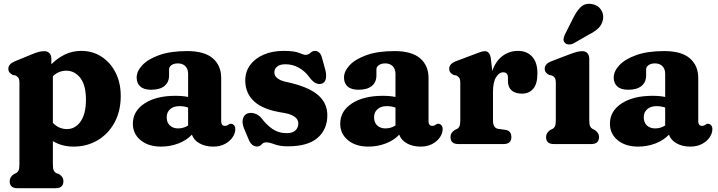

<svg xmlns="http://www.w3.org/2000/svg" viewBox="-20 -760 3786 1013"><path d="M251 -450V-421Q284.5 -454.5 323.8 -473Q363 -491.5 409 -491.5Q468.5 -491.5 515.5 -461Q562.5 -430.5 589.8 -377Q617 -323.5 617 -253.5Q617 -173 584 -113Q551 -53 494.8 -19.8Q438.5 13.5 368 13.5Q306.5 13.5 259 -15.5V107Q259 130 263.5 139.2Q268 148.5 276 153L290.5 158Q314.5 172.5 314.5 196Q314.5 233 273.5 233H72Q31 233 31 196Q31 173 54.5 158L65.5 153Q73.5 148.5 78 139.2Q82.5 130 82.5 107V-321.5Q82.5 -342 77 -349.5Q71.5 -357 62.5 -361.5L47.5 -364.5Q37 -370 30.5 -377.5Q24 -385 24 -397.5Q24 -422.5 59.5 -437L147 -473Q168.5 -482 183.5 -486Q198.5 -490 214.5 -490Q231.5 -490 241.2 -479Q251 -468 251 -450ZM329.5 -387Q289.5 -387 259 -358V-112Q275.5 -94.5 294.2 -86.8Q313 -79 333.5 -79Q377 -79 405.2 -119Q433.5 -159 433.5 -234Q433.5 -310.5 403.8 -348.8Q374 -387 329.5 -387Z M681 -107Q681 -174 742.5 -214.2Q804 -254.5 906 -254.5Q943 -254.5 972.5 -248.5V-370.5Q972.5 -396 958 -410.8Q943.5 -425.5 918.5 -425.5Q898 -425.5 885 -416.5Q872 -407.5 872 -394V-362Q872 -326 847.5 -306.2Q823 -286.5 778 -286.5Q739 -286.5 720 -303.8Q701 -321 701 -351Q701 -384 730.8 -416Q760.5 -448 819.8 -469.2Q879 -490.5 967.5 -490.5Q1058.5 -490.5 1102.8 -452.2Q1147 -414 1147 -348.5V-117Q1147 -108.5 1151.8 -102.2Q1156.5 -96 1167 -96Q1173.5 -96 1177.2 -97.8Q1181 -99.5 1184 -101.5Q1187 -103.5 1189.8 -105.2Q1192.5 -107 1197 -107Q1208.5 -107 1215 -99Q1221.5 -91 1221.5 -79Q1221.5 -57 1207.2 -35.8Q1193 -14.5 1166.8 -0.5Q1140.5 13.5 1105 13.5Q1063.5 13.5 1033 -3.5Q1002.5 -20.5 992.5 -49.5Q964 -19.5 920.8 -3Q877.5 13.5 830 13.5Q763 13.5 722 -20.2Q681 -54 681 -107ZM859.5 -141.5Q859.5 -113.5 876.2 -98Q893 -82.5 919.5 -82.5Q948.5 -82.5 972.5 -98V-192.5Q951 -200 926.5 -200Q896 -200 877.8 -184Q859.5 -168 859.5 -141.5Z M1486.5 -421Q1456.5 -421 1442 -408.5Q1427.5 -396 1427.5 -378.5Q1427.5 -359.5 1443.8 -347Q1460 -334.5 1487.5 -328.5Q1602 -304.5 1654.5 -261.5Q1707 -218.5 1707 -152Q1707 -77.5 1655.8 -32.8Q1604.5 12 1498.5 12Q1456.5 12 1428.8 1.5Q1401 -9 1385 -9Q1369.5 -9 1360.2 2Q1351 13 1336 13Q1322 13 1310.8 3.8Q1299.5 -5.5 1291 -26.5L1267 -83.5Q1255.5 -113.5 1262 -134.2Q1268.5 -155 1286 -161.5Q1304 -167.5 1324.8 -160.8Q1345.5 -154 1360 -136Q1385.5 -102 1417.2 -79.8Q1449 -57.5 1491.5 -57.5Q1523.5 -57.5 1538.8 -72Q1554 -86.5 1554 -108.5Q1554 -152 1474.5 -165Q1371 -180 1322.5 -223.5Q1274 -267 1274 -335.5Q1274 -382 1299.8 -417Q1325.5 -452 1371.2 -471.8Q1417 -491.5 1477 -491.5Q1532 -491.5 1557.8 -481Q1583.5 -470.5 1591.5 -470.5Q1606.5 -470.5 1617.5 -481Q1628.5 -491.5 1642.5 -491.5Q1654 -491.5 1663.8 -483Q1673.5 -474.5 1679 -454.5L1697 -389Q1703 -365 1699 -344.2Q1695 -323.5 1675.5 -318Q1644.5 -310 1613.5 -351Q1590 -384 1557 -402.5Q1524 -421 1486.5 -421Z M1775 -107Q1775 -174 1836.5 -214.2Q1898 -254.5 2000 -254.5Q2037 -254.5 2066.5 -248.5V-370.5Q2066.5 -396 2052 -410.8Q2037.5 -425.5 2012.5 -425.5Q1992 -425.5 1979 -416.5Q1966 -407.5 1966 -394V-362Q1966 -326 1941.5 -306.2Q1917 -286.5 1872 -286.5Q1833 -286.5 1814 -303.8Q1795 -321 1795 -351Q1795 -384 1824.8 -416Q1854.5 -448 1913.8 -469.2Q1973 -490.5 2061.5 -490.5Q2152.5 -490.5 2196.8 -452.2Q2241 -414 2241 -348.5V-117Q2241 -108.5 2245.8 -102.2Q2250.5 -96 2261 -96Q2267.5 -96 2271.2 -97.8Q2275 -99.5 2278 -101.5Q2281 -103.5 2283.8 -105.2Q2286.5 -107 2291 -107Q2302.5 -107 2309 -99Q2315.5 -91 2315.5 -79Q2315.5 -57 2301.2 -35.8Q2287 -14.5 2260.8 -0.5Q2234.5 13.5 2199 13.5Q2157.5 13.5 2127 -3.5Q2096.5 -20.5 2086.5 -49.5Q2058 -19.5 2014.8 -3Q1971.5 13.5 1924 13.5Q1857 13.5 1816 -20.2Q1775 -54 1775 -107ZM1953.5 -141.5Q1953.5 -113.5 1970.2 -98Q1987 -82.5 2013.5 -82.5Q2042.5 -82.5 2066.5 -98V-192.5Q2045 -200 2020.5 -200Q1990 -200 1971.8 -184Q1953.5 -168 1953.5 -141.5Z M2570.5 -445.5 2577 -385.5Q2596 -439 2632 -465.2Q2668 -491.5 2713 -491.5Q2760 -491.5 2787.8 -461Q2815.5 -430.5 2815.5 -372.5Q2815.5 -317.5 2793.2 -291.8Q2771 -266 2735 -266Q2698 -266 2679 -283.2Q2660 -300.5 2660 -330V-350Q2660 -378.5 2634.5 -378.5Q2613 -378.5 2597 -352.2Q2581 -326 2581 -274.5V-126Q2581 -83.5 2609.5 -80L2646.5 -75Q2663.5 -72.5 2670.8 -62.2Q2678 -52 2678 -37Q2678 0 2637 0H2398Q2357 0 2357 -37Q2357 -50 2363.2 -58.8Q2369.5 -67.5 2380.5 -75L2391.5 -80Q2399.5 -84 2404 -93.5Q2408.5 -103 2408.5 -126V-321.5Q2408.5 -342 2403 -349.5Q2397.5 -357 2388.5 -361.5L2373.5 -364.5Q2363 -369.5 2356.5 -377.2Q2350 -385 2350 -397.5Q2350 -423.5 2385.5 -437L2481 -473Q2500.5 -480.5 2513.8 -485.2Q2527 -490 2537.5 -490Q2551 -490 2559.2 -480.2Q2567.5 -470.5 2570.5 -445.5Z M3089 -450V-126Q3089 -103 3093.5 -93.8Q3098 -84.5 3106 -80L3116.5 -75Q3140.5 -60 3140.5 -37Q3140.5 0 3099.5 0H2902Q2861 0 2861 -37Q2861 -60 2884.5 -75L2895.5 -80Q2903.5 -84.5 2908 -93.8Q2912.5 -103 2912.5 -126V-321.5Q2912.5 -342 2907 -349.5Q2901.5 -357 2892.5 -361.5L2877.5 -364.5Q2867 -370 2860.5 -377.5Q2854 -385 2854 -397.5Q2854 -423.5 2889.5 -437L2986.5 -474Q3008 -482 3022.5 -486Q3037 -490 3053.5 -490Q3069.5 -490 3079.2 -479Q3089 -468 3089 -450ZM3001.5 -659.5Q3020 -699 3043.2 -722Q3066.5 -745 3103.5 -738.5Q3135 -733 3150.8 -709Q3166.5 -685 3161.5 -658Q3156.5 -631.5 3139 -613.2Q3121.5 -595 3086 -577L3006 -531Q2994 -525 2981 -525.5Q2968 -526 2960.5 -534Q2951.5 -543 2953.2 -554.5Q2955 -566 2961 -579Z M3198 -107Q3198 -174 3259.5 -214.2Q3321 -254.5 3423 -254.5Q3460 -254.5 3489.5 -248.5V-370.5Q3489.5 -396 3475 -410.8Q3460.5 -425.5 3435.5 -425.5Q3415 -425.5 3402 -416.5Q3389 -407.5 3389 -394V-362Q3389 -326 3364.5 -306.2Q3340 -286.5 3295 -286.5Q3256 -286.5 3237 -303.8Q3218 -321 3218 -351Q3218 -384 3247.8 -416Q3277.5 -448 3336.8 -469.2Q3396 -490.5 3484.5 -490.5Q3575.5 -490.5 3619.8 -452.2Q3664 -414 3664 -348.5V-117Q3664 -108.5 3668.8 -102.2Q3673.5 -96 3684 -96Q3690.5 -96 3694.2 -97.8Q3698 -99.5 3701 -101.5Q3704 -103.5 3706.8 -105.2Q3709.5 -107 3714 -107Q3725.5 -107 3732 -99Q3738.5 -91 3738.5 -79Q3738.5 -57 3724.2 -35.8Q3710 -14.5 3683.8 -0.5Q3657.5 13.5 3622 13.5Q3580.5 13.5 3550 -3.5Q3519.5 -20.5 3509.5 -49.5Q3481 -19.5 3437.8 -3Q3394.5 13.5 3347 13.5Q3280 13.5 3239 -20.2Q3198 -54 3198 -107ZM3376.5 -141.5Q3376.5 -113.5 3393.2 -98Q3410 -82.5 3436.5 -82.5Q3465.5 -82.5 3489.5 -98V-192.5Q3468 -200 3443.5 -200Q3413 -200 3394.8 -184Q3376.5 -168 3376.5 -141.5Z"/></svg>

Font: Fraunces 9pt S100
Style: Bold
Weight: 700
Version: Version 1.000; ttfautohint (v1.8.3)